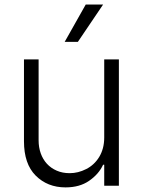

<svg xmlns="http://www.w3.org/2000/svg" viewBox="-20 -802 617 829"><path d="M146.7 -545.5V-196Q146.7 -165.8 155.9 -139.9Q165.1 -114 182.5 -95Q199.9 -76 224.8 -65.2Q249.6 -54.3 280.9 -54.3Q317.5 -54.3 352.3 -72.1Q369.3 -80.6 383.5 -93.8Q397.7 -106.9 408.2 -124.1Q418.7 -141.3 424.4 -162.5Q430 -183.6 430 -208.5V-545.5H493.3V0H430V-90.6H425.1Q406.6 -50.1 364.3 -21Q323.5 7.1 262.8 7.1Q185 7.1 133.9 -44Q83.5 -94.5 83.5 -192.1V-545.5ZM259.2 -621.1 350.1 -782.3H425.1L316.1 -621.1Z"/></svg>

Font: Inter P Light
Style: Regular
Weight: 300
Designer: Rasmus Andersson
Foundry: rsms
Version: Version 3.018;git-588b23468